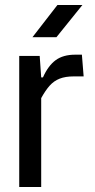

<svg xmlns="http://www.w3.org/2000/svg" viewBox="-20 -749 380 769"><path d="M57 0V-525H139L145 -439H152Q173 -486 203 -508Q233 -530 281 -530H308L315 -443H275Q242 -443 219 -434Q196 -425 179 -406Q162 -387 145 -356V0ZM110 -600 210 -729H310L206 -600Z"/></svg>

Font: Hubot Sans
Style: Regular
Weight: 400
Designer: Deni Anggara
Foundry: GitHub, Inc., Subsidiary of Microsoft Corporation
Version: Version 2.000